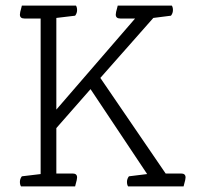

<svg xmlns="http://www.w3.org/2000/svg" viewBox="-20 -665 702 685"><path d="M635 0H437Q433 -6 433 -16Q433 -27 440 -36L505 -44L303 -347L181 -208V-46H239Q255 -46 255 -32Q255 -25 250 -8L248 0H55Q51 -6 51 -16Q51 -27 58 -36L125 -44V-599H67Q51 -599 51 -613Q51 -620 56 -637L58 -645H251Q255 -639 255 -629Q255 -618 248 -609L181 -601V-274L462 -599H409Q393 -599 393 -613Q393 -620 398 -637L400 -645H593Q597 -639 597 -629Q597 -618 590 -609L527 -601L338 -387L571 -46H626Q642 -46 642 -32Q642 -25 637 -8Z"/></svg>

Font: Scope One
Style: Regular
Weight: 400
Designer: Dalton Maag Ltd
Foundry: Dalton Maag Ltd
Version: Version 1.001; ttfautohint (v1.4.1) -l 11 -r 50 -G 50 -x 14 